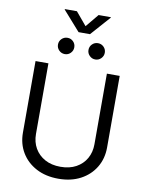

<svg xmlns="http://www.w3.org/2000/svg" viewBox="-114 -1177 962 1268"><g transform="rotate(10 367.0 -543.5)"><path d="M367.2 11.7Q282.2 11.7 218.5 -22Q154.8 -55.7 119.6 -114.3Q84.5 -172.9 84.5 -247.6V-727.5H170.9V-253.9Q170.9 -200.2 194.8 -158.4Q218.8 -116.7 262.7 -92.5Q306.6 -68.4 367.2 -68.4Q427.7 -68.4 471.7 -92.5Q515.6 -116.7 539.3 -158.4Q563 -200.2 563 -253.9V-727.5H648.9V-247.6Q648.9 -172.9 613.8 -114.3Q578.6 -55.7 515.4 -22Q452.1 11.7 367.2 11.7ZM470.7 -806.2Q448.2 -806.2 432.1 -822.3Q416 -838.4 416 -860.8Q416 -883.8 432.1 -899.7Q448.2 -915.5 470.7 -915.5Q493.2 -915.5 509.3 -899.7Q525.4 -883.8 525.4 -860.8Q525.4 -838.4 509.3 -822.3Q493.2 -806.2 470.7 -806.2ZM266.6 -806.2Q243.7 -806.2 227.5 -822.3Q211.4 -838.4 211.4 -860.8Q211.4 -883.8 227.5 -899.7Q243.7 -915.5 266.6 -915.5Q289.1 -915.5 304.9 -899.7Q320.8 -883.8 320.8 -860.8Q320.8 -838.4 304.9 -822.3Q289.1 -806.2 266.6 -806.2ZM296.4 -1099.1 369.6 -1011.7 441.9 -1099.1H523.9V-1095.7L407.7 -964.8H331.1L215.3 -1095.7V-1099.1Z"/></g></svg>

Font: V-Inter
Style: Regular-375
Weight: 375
Designer: Rasmus Andersson
Foundry: rsms
Version: Version 4.000;git-4146feb